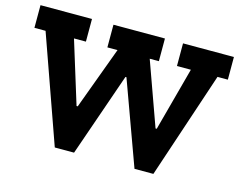

<svg xmlns="http://www.w3.org/2000/svg" viewBox="-92 -791 1173 933"><g transform="rotate(15 494.5 -325.0)"><path d="M977 -536V-650H721V-536H791L705 -216H699L584 -536H630V-650H371V-536H422L306 -222H300L203 -536H263V-650H4V-536H60L250 0H347L493 -420H498L651 0H746L925 -536Z"/></g></svg>

Font: Zilla Slab Bold
Style: Regular
Weight: 700
Designer: Typotheque.com
Foundry: Typotheque type foundry
Version: Version 1.3; 2018